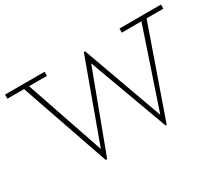

<svg xmlns="http://www.w3.org/2000/svg" viewBox="-122 -964 1437 1257"><g transform="rotate(-30 596.0 -336.0)"><path d="M7 -655V-686H306V-655ZM364 14 128 -669H166L383 -33L372 14ZM370 14 361 -33 593 -669H598L613 -622L375 14ZM816 14 582 -625 595 -669H603L832 -33L821 14ZM820 14 811 -33 1025 -669H1064L825 14ZM872 -655V-686H1186V-655Z"/></g></svg>

Font: BioRhyme ExtraLight
Style: Regular
Weight: 250
Designer: Aoife Mooney
Foundry: Aoife Mooney Type
Version: Version 1.600;gftools[0.9.33]